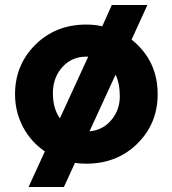

<svg xmlns="http://www.w3.org/2000/svg" viewBox="-20 -645 688 766"><path d="M324 8Q302 8 279 5L235 101H94L159 -41Q103 -79 71.5 -139Q40 -199 40 -269Q40 -386 121 -466.5Q202 -547 324 -547Q359 -547 388 -540L426 -625H568L505 -487Q609 -404 609 -269Q609 -152 528 -72Q447 8 324 8ZM219 -173 332 -419H324Q266 -419 228.5 -377Q191 -335 191 -273.5Q191 -212 219 -173ZM441 -347 337 -121Q391 -126 424.5 -166.5Q458 -207 458 -260Q458 -313 441 -347Z"/></svg>

Font: Montserrat_am3
Style: Bold
Weight: 700
Designer: Julieta Ulanovsky
Foundry: Julieta Ulanovsky. Armenina letters added by Vahan Hovhannisyan
Version: Version 2.001